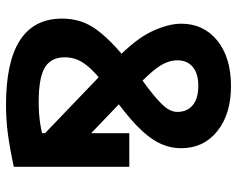

<svg xmlns="http://www.w3.org/2000/svg" viewBox="-95 -685 790 640"><g transform="rotate(90 300.0 -365.0)"><path d="M330 10Q42 10 42 -177Q42 -209 51 -238Q60 -267 81.5 -295.5Q103 -324 136.5 -355Q170 -386 217 -422Q276 -464 304.5 -488.5Q333 -513 343 -529Q353 -545 353 -561Q353 -594 330.5 -612.5Q308 -631 266 -631Q225 -631 203 -612.5Q181 -594 181 -561Q181 -539 192 -516.5Q203 -494 232 -462.5Q261 -431 311 -382L518 -184L444 -101L179 -355Q110 -422 84.5 -476.5Q59 -531 59 -574Q59 -649 115.5 -694.5Q172 -740 267 -740Q360 -740 417 -694.5Q474 -649 474 -574Q474 -534 455.5 -498Q437 -462 397 -424Q357 -386 291 -339Q256 -315 233.5 -295.5Q211 -276 197 -258Q183 -240 177 -222.5Q171 -205 171 -186Q171 -140 205 -119.5Q239 -99 319 -99Q360 -99 392 -104Q424 -109 449 -118L424 -55V-401H536V-16Q476 -3 428 3.5Q380 10 330 10Z"/></g></svg>

Font: M PLUS Code Latin Expanded SemiBold
Style: Regular
Weight: 600
Width: 7
Designer: Coji Morishita
Foundry: UNDERFOREST DESIGN
Version: Version 1.002; ttfautohint (v1.8.3)